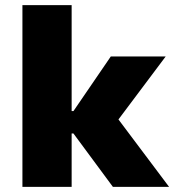

<svg xmlns="http://www.w3.org/2000/svg" viewBox="-20 -725 676 745"><path d="M67 0V-705H258V-294H265L410 -506H623L416 -230L422 -285L636 0H418L265 -207H258V0Z"/></svg>

Font: Nunito Sans 7pt Black
Style: Regular
Weight: 900
Designer: Vernon Adams
Foundry: Vernon Adams
Version: Version 3.101;gftools[0.9.27]